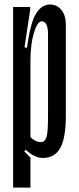

<svg xmlns="http://www.w3.org/2000/svg" viewBox="-20 -698 354 862"><path d="M195.6 -171.1V-544.4Q195.6 -602.2 166.7 -602.2Q147.8 -602.2 132.2 -550.6Q116.7 -498.9 116.7 -424.4V-82.2Q138.9 -60 164.4 -60Q181.1 -60 188.3 -81.7Q195.6 -103.3 195.6 -171.1ZM275.6 -587.8V-177.8Q275.6 -78.9 250.6 -33.9Q225.6 11.1 172.2 11.1Q135.6 11.1 95.6 -25.6L88.9 -18.9L116.7 10V144.4H38.9V-666.7H115.6V-654.4L90 -485.6L101.1 -483.3Q116.7 -597.8 142.2 -637.8Q167.8 -677.8 204.4 -677.8Q235.6 -677.8 255.6 -653.3Q275.6 -628.9 275.6 -587.8Z"/></svg>

Font: Le Murmure
Style: Regular
Weight: 600
Width: 2
Designer: Jeremy Landes, Alexander Slobzheninov (Cyrillic)
Foundry: Velvetyne Type Foundry
Version: Version 1.0